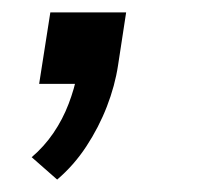

<svg xmlns="http://www.w3.org/2000/svg" viewBox="-20 -135 327 309"><path d="M72 154 31 118Q51 101 66 79Q81 57 90.5 32Q100 7 104 -15L118 0H43L61 -115H183L170 -30Q165 3 152 36.5Q139 70 119 100.5Q99 131 72 154Z"/></svg>

Font: Nunito Sans 7pt SemiExpanded
Style: Italic
Weight: 400
Width: 6
Italic angle: -9°
Designer: Vernon Adams
Foundry: Vernon Adams
Version: Version 3.101;gftools[0.9.27]